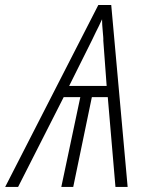

<svg xmlns="http://www.w3.org/2000/svg" viewBox="-80 -735 579 755"><path d="M-59.6 0 306.6 -715.3H357.4L421.9 0H374L343.8 -353H281.2L208 0H161.1L235.8 -353H170.4L-8.8 0ZM191.9 -397H339.4L326.2 -575.7Q326.7 -580.1 325.9 -590.1Q325.2 -600.1 324 -612.3Q322.8 -624.5 322 -637Q321.3 -649.4 321.3 -659.2Q314.9 -645.5 309.1 -633.1Q303.2 -620.6 296.4 -607.7Q289.6 -594.7 281.7 -577.1Z"/></svg>

Font: Open Sans SemiCondensed Light
Style: Italic
Weight: 300
Width: 4
Italic angle: -12°
Designer: Monotype Design Team
Foundry: Monotype Imaging Inc.
Version: Version 3.000